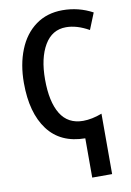

<svg xmlns="http://www.w3.org/2000/svg" viewBox="-102 -786 739 1083"><g transform="rotate(-10 267.0 -244.5)"><path d="M506 -681 468 -587Q399 -626 337 -626Q257 -626 213.5 -552Q170 -478 170 -356Q170 -228 212.5 -158.5Q255 -89 342 -89Q392 -89 450 -111V235H336V10Q195 9 122 -88.5Q49 -186 49 -357Q49 -463 82.5 -546.5Q116 -630 180.5 -677Q245 -724 334 -724Q426 -724 506 -681Z"/></g></svg>

Font: Noto Sans Display Medium Narrow
Style: Regular
Weight: 500
Width: 4
Designer: Monotype Design team
Foundry: Monotype Imaging Inc.
Version: Version 1.000